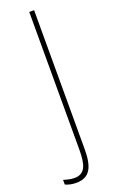

<svg xmlns="http://www.w3.org/2000/svg" viewBox="-216 -752 572 966"><g transform="rotate(-20 70.5 -269.5)"><path d="M13 175C84 175 110 129 110 30V-714H84V23C84 102 71 149 13 149C-7 149 -26 144 -45 138V163C-28 171 -8 175 13 175Z"/></g></svg>

Font: Noto Sans Kannada ExtraCondensed Thin
Style: Regular
Weight: 100
Width: 2
Designer: Jelle Bosma - Monotype Design Team
Foundry: Monotype Imaging Inc.
Version: Version 2.005